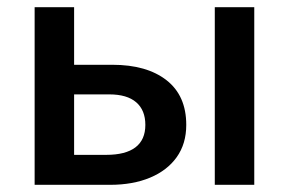

<svg xmlns="http://www.w3.org/2000/svg" viewBox="-20 -515 805 535"><path d="M76.5 0V-495H186.5V-83.5H276Q330 -83.5 357.5 -104.5Q385 -125.5 385 -167Q385 -208 359.5 -230Q334 -252 284.5 -252H171.5V-334.5H293Q389 -334.5 444 -291.5Q499 -248.5 499 -167Q499 -114.5 472.5 -77.2Q446 -40 398.2 -20Q350.5 0 286.5 0ZM578.5 0V-495H688.5V0Z"/></svg>

Font: Geologica Roman
Style: Regular
Weight: 400
Designer: Sindre Bremnes, Frode Helland
Foundry: Monokrom Skriftforlag AS
Version: Version 1.010;gftools[0.9.28]